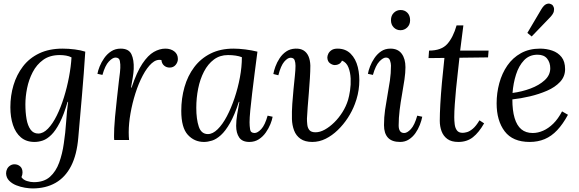

<svg xmlns="http://www.w3.org/2000/svg" viewBox="-20 -783 3236 1074"><path d="M162 271Q144 271 119.5 267Q95 263 71 253.5Q47 244 31 227.5Q15 211 14 187Q14 173 20 161.5Q26 150 37 143Q48 136 61 136Q79 136 92.5 147.5Q106 159 106 182Q106 194 100 208Q110 223 130.5 229.5Q151 236 169 236Q226 236 259.5 206Q293 176 311 126.5Q329 77 337 19Q346 -40 350 -101.5Q354 -163 361 -213H358Q337 -141 314 -96.5Q291 -52 267 -28.5Q243 -5 219.5 3Q196 11 173 11Q127 11 97 -14.5Q67 -40 52.5 -84Q38 -128 38 -183Q38 -248 55.5 -306.5Q73 -365 108.5 -411.5Q144 -458 199.5 -484.5Q255 -511 330 -511Q364 -511 398.5 -506.5Q433 -502 457 -494Q453 -434 448.5 -372Q444 -310 438.5 -249Q433 -188 428 -129Q423 -70 418 -14Q410 83 377.5 146Q345 209 290.5 240Q236 271 162 271ZM194 -36Q222 -36 248.5 -63.5Q275 -91 297.5 -136.5Q320 -182 337.5 -238Q355 -294 366 -352.5Q377 -411 380 -462Q367 -469 349.5 -472Q332 -475 314 -475Q259 -475 222 -448.5Q185 -422 163 -379.5Q141 -337 131.5 -289.5Q122 -242 122 -200Q122 -154 128.5 -117Q135 -80 151 -58Q167 -36 194 -36Z M619 0Q618 -7 618 -12.5Q618 -18 618 -26Q618 -43 619 -66.5Q620 -90 623.5 -129Q627 -168 634 -231Q641 -296 645 -329Q649 -362 651 -377.5Q653 -393 653 -403Q654 -423 650.5 -442Q647 -461 626 -461Q610 -461 589 -439Q568 -417 553 -364L525 -370Q528 -388 537.5 -411.5Q547 -435 563 -458Q579 -481 602 -496Q625 -511 655 -511Q700 -511 715 -480Q730 -449 728 -397Q727 -375 722.5 -348.5Q718 -322 713 -293H716Q745 -380 776.5 -427Q808 -474 840.5 -492.5Q873 -511 905 -511Q935 -511 955 -495.5Q975 -480 975 -453Q975 -435 962.5 -420Q950 -405 929 -405Q911 -405 898 -416Q885 -427 883 -447Q855 -453 828.5 -429Q802 -405 778.5 -360.5Q755 -316 737.5 -261Q720 -206 710 -149Q700 -92 700 -43Q700 -28 700.5 -20.5Q701 -13 702 0Z M1286 -511Q1316 -511 1352 -506.5Q1388 -502 1420 -494Q1412 -434 1404.5 -374.5Q1397 -315 1390.5 -261.5Q1384 -208 1380 -165.5Q1376 -123 1376 -99Q1376 -79 1379 -59Q1382 -39 1404 -39Q1421 -39 1441.5 -61Q1462 -83 1477 -136L1505 -130Q1502 -112 1492.5 -88.5Q1483 -65 1467 -42Q1451 -19 1428 -4Q1405 11 1375 11Q1335 11 1318 -14Q1301 -39 1301 -79Q1301 -108 1306.5 -142Q1312 -176 1319 -213H1316Q1292 -139 1266.5 -94.5Q1241 -50 1215.5 -27Q1190 -4 1166 3.5Q1142 11 1121 11Q1067 11 1030.5 -29Q994 -69 994 -163Q994 -233 1012 -296Q1030 -359 1066.5 -407.5Q1103 -456 1158 -483.5Q1213 -511 1286 -511ZM1255 -475Q1210 -475 1176.5 -450Q1143 -425 1121 -382.5Q1099 -340 1088.5 -287.5Q1078 -235 1078 -180Q1078 -116 1092 -74.5Q1106 -33 1143 -33Q1170 -33 1197.5 -60Q1225 -87 1249 -132.5Q1273 -178 1292 -234.5Q1311 -291 1322 -350Q1333 -409 1333 -463Q1318 -469 1298 -472Q1278 -475 1255 -475Z M1868 -511Q1913 -511 1941.5 -482.5Q1970 -454 1981.5 -407.5Q1993 -361 1989 -307Q1985 -253 1965 -201Q1950 -161 1925.5 -123.5Q1901 -86 1869.5 -55.5Q1838 -25 1802 -7Q1766 11 1727 11Q1686 11 1661 -6.5Q1636 -24 1625 -53.5Q1614 -83 1613 -117Q1612 -159 1615 -202Q1618 -245 1622 -285.5Q1626 -326 1629.5 -359.5Q1633 -393 1633 -415Q1633 -433 1628 -446.5Q1623 -460 1605 -460Q1589 -460 1570 -438Q1551 -416 1537 -362L1509 -369Q1512 -387 1520.5 -410.5Q1529 -434 1544 -457Q1559 -480 1581 -495Q1603 -510 1633 -511Q1660 -512 1678 -501Q1696 -490 1705.5 -468.5Q1715 -447 1716 -416Q1716 -386 1713.5 -345.5Q1711 -305 1707.5 -262.5Q1704 -220 1701 -182.5Q1698 -145 1697 -119Q1697 -103 1699 -85Q1701 -67 1711 -55Q1721 -43 1745 -43Q1770 -43 1797 -58Q1824 -73 1849.5 -98Q1875 -123 1895.5 -155.5Q1916 -188 1927 -224Q1933 -244 1938 -276.5Q1943 -309 1941.5 -343.5Q1940 -378 1929 -406Q1918 -434 1893 -444Q1887 -431 1876.5 -425Q1866 -419 1853 -419Q1840 -419 1826 -429Q1812 -439 1811 -461Q1811 -471 1816.5 -482.5Q1822 -494 1834.5 -502.5Q1847 -511 1868 -511Z M2164 -511Q2206 -511 2227 -482.5Q2248 -454 2248 -407Q2248 -377 2242.5 -338.5Q2237 -300 2229 -256Q2221 -212 2215.5 -167.5Q2210 -123 2210 -81Q2210 -61 2217.5 -50Q2225 -39 2241 -39Q2258 -39 2278.5 -61Q2299 -83 2314 -136L2342 -130Q2338 -109 2328.5 -84.5Q2319 -60 2304 -38.5Q2289 -17 2267.5 -3Q2246 11 2218 11Q2172 11 2150 -13Q2128 -37 2128 -83Q2128 -127 2134 -168.5Q2140 -210 2147.5 -250.5Q2155 -291 2161 -332Q2167 -373 2167 -416Q2167 -429 2161.5 -445Q2156 -461 2139 -461Q2123 -461 2102 -439Q2081 -417 2066 -364L2038 -370Q2041 -388 2050 -411.5Q2059 -435 2074.5 -458Q2090 -481 2112 -496Q2134 -511 2164 -511ZM2221 -727Q2244 -727 2259 -711.5Q2274 -696 2274 -670Q2274 -645 2258 -629.5Q2242 -614 2220 -614Q2198 -614 2182.5 -629.5Q2167 -645 2167 -670Q2167 -696 2183 -711.5Q2199 -727 2221 -727Z M2572 -641 2554 -500H2713L2710 -462L2550 -460Q2546 -418 2540.5 -373.5Q2535 -329 2531 -285Q2527 -241 2524 -200.5Q2521 -160 2521 -127Q2521 -108 2523.5 -87.5Q2526 -67 2536 -53.5Q2546 -40 2568 -40Q2578 -40 2592.5 -44Q2607 -48 2625 -63Q2643 -78 2662 -110L2688 -93Q2659 -42 2625.5 -15.5Q2592 11 2544 11Q2505 11 2482.5 -5.5Q2460 -22 2450 -49Q2440 -76 2440 -107Q2440 -145 2443 -199.5Q2446 -254 2452 -320.5Q2458 -387 2466 -459L2377 -458L2380 -500Q2449 -500 2482 -537Q2515 -574 2534 -641Z M3001 -511Q3037 -511 3069 -500Q3101 -489 3121 -464Q3141 -439 3141 -396Q3141 -355 3113 -325Q3085 -295 3040 -275.5Q2995 -256 2944 -244Q2893 -232 2846 -227Q2846 -165 2858.5 -123Q2871 -81 2896 -60Q2921 -39 2960 -39Q2989 -39 3018.5 -52Q3048 -65 3075 -91.5Q3102 -118 3124 -160L3157 -141Q3129 -89 3097 -55Q3065 -21 3027 -5Q2989 11 2943 11Q2848 11 2803 -48.5Q2758 -108 2758 -205Q2758 -263 2773 -318Q2788 -373 2818 -416.5Q2848 -460 2894 -485.5Q2940 -511 3001 -511ZM2987 -477Q2941 -477 2911.5 -446Q2882 -415 2866.5 -366Q2851 -317 2847 -263Q2900 -270 2948 -288Q2996 -306 3027 -334.5Q3058 -363 3058 -401Q3058 -433 3040.5 -455Q3023 -477 2987 -477ZM2954 -579 2930 -599 3008 -731Q3022 -754 3035 -759.5Q3048 -765 3057.5 -761.5Q3067 -758 3070 -755Q3074 -751 3077.5 -742Q3081 -733 3078 -719Q3075 -705 3057 -686Z"/></svg>

Font: Lora Italic
Style: Italic
Weight: 400
Italic angle: -3°
Designer: Olga Karpushina, Alexei Vanyashin (Cyrillic)
Foundry: Cyreal
Version: Version 2.210; ttfautohint (v1.8.1.43-b0c9)